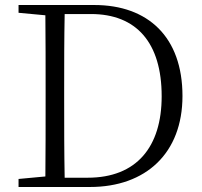

<svg xmlns="http://www.w3.org/2000/svg" viewBox="-20 -746 806 766"><path d="M238 -37C236 -136 236 -239 236 -356V-387C236 -492 236 -592 238 -690H343C524 -690 625 -576 625 -362C625 -160 525 -37 330 -37ZM54 -726V-695L161 -685C162 -588 162 -489 162 -387V-356C162 -239 162 -138 161 -42L54 -32V0H339C562 0 708 -135 708 -363C708 -598 571 -726 356 -726Z"/></svg>

Font: Noto Serif CJK JP Light
Style: Regular
Weight: 300
Designer: Ryoko NISHIZUKA 西塚涼子 (kana & ideographs); Frank Grießhammer (Latin, Greek & Cyrillic); Wenlong ZHANG 张文龙 (bopomofo); San
Foundry: Adobe Systems Incorporated
Version: Version 1.001;PS 1.001;hotconv 16.6.54;makeotf.lib2.5.65590